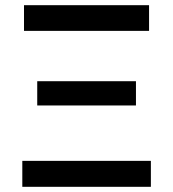

<svg xmlns="http://www.w3.org/2000/svg" viewBox="-20 -720 668 740"><path d="M72.5 -601V-700H554.5V-601ZM123.5 -313.5V-407H504V-313.5ZM66 0V-100H561.5V0Z"/></svg>

Font: Geologica
Style: Regular
Weight: 400
Designer: Sindre Bremnes, Frode Helland
Foundry: Monokrom Skriftforlag AS
Version: Version 1.010; ttfautohint (v1.8.4.7-5d5b);gftools[0.9.28]